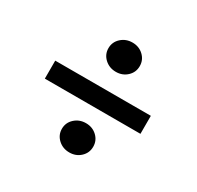

<svg xmlns="http://www.w3.org/2000/svg" viewBox="-130 -812 911 887"><g transform="rotate(30 325.0 -368.0)"><path d="M70 -410H580V-314H70ZM338 -75Q303 -75 278.5 -97.5Q254 -120 254 -153Q254 -186 278.5 -208.5Q303 -231 338 -231Q373 -231 397 -208.5Q421 -186 421 -153Q421 -120 397 -97.5Q373 -75 338 -75ZM338 -505Q303 -505 278.5 -527.5Q254 -550 254 -583Q254 -616 278.5 -638.5Q303 -661 338 -661Q373 -661 397 -638.5Q421 -616 421 -583Q421 -550 397 -527.5Q373 -505 338 -505Z"/></g></svg>

Font: Parkinsans Light Medium
Style: Regular
Weight: 500
Version: Version 1.000